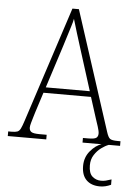

<svg xmlns="http://www.w3.org/2000/svg" viewBox="-64 -760 730 1034"><g transform="rotate(5 301.5 -243.5)"><path d="M-2 0V-25H16Q37 -25 47.5 -29Q58 -33 65 -47Q72 -61 81 -89L285 -714H320L529 -69Q538 -40 548.5 -32.5Q559 -25 590 -25H605V0H402V-25H430Q464 -25 474 -32.5Q484 -40 484 -56Q484 -69 476 -93.5Q468 -118 463 -133L426 -249H169L134 -140Q131 -130 126 -113.5Q121 -97 116.5 -81Q112 -65 112 -56Q112 -40 123 -32.5Q134 -25 168 -25H206V0ZM179 -279H417L349 -494Q334 -540 320.5 -585Q307 -630 298 -660Q295 -643 286.5 -616.5Q278 -590 269 -560.5Q260 -531 252 -506ZM516 227Q469 227 442.5 201Q416 175 416 125Q416 78 444.5 44Q473 10 505 0H544Q525 7 504 22.5Q483 38 467.5 62Q452 86 452 118Q452 161 472 178.5Q492 196 519 196Q533 196 545 193Q557 190 575 184V213Q545 227 516 227Z"/></g></svg>

Font: Noto Serif SemiCondensed ExtraLight
Style: Regular
Weight: 200
Width: 4
Designer: Monotype Design Team
Foundry: Monotype Imaging Inc.
Version: Version 2.014